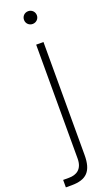

<svg xmlns="http://www.w3.org/2000/svg" viewBox="-194 -762 602 1038"><g transform="rotate(-20 107.5 -242.5)"><path d="M124 -651.5C144.5 -651.5 161 -667.5 161 -688C161 -709 144.5 -725 124 -725C103 -725 87 -709 87 -688C87 -667.5 103 -651.5 124 -651.5ZM-10 240H23C110 240 145 202 145 110V-540H103V115C103 177 66 197 24 197H-10Z"/></g></svg>

Font: Hauora ExtraLight
Style: Regular
Weight: 200
Designer: Mikhail Sharanda
Foundry: WCYS & Co.
Version: Version 1.010